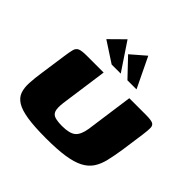

<svg xmlns="http://www.w3.org/2000/svg" viewBox="-176 -852 1016 1016"><g transform="rotate(45 332.5 -344.0)"><path d="M632 -239Q624 -188 614.5 -148Q605 -108 586 -79.5Q567 -51 532.5 -33Q498 -15 442.5 -6.5Q387 2 303 2Q216 2 162 -6.5Q108 -15 79.5 -33Q51 -51 41.5 -78.5Q32 -106 34 -143Q36 -180 43 -227L64 -374Q69 -410 74 -428.5Q79 -447 94.5 -453.5Q110 -460 148 -460H273L236 -195Q231 -154 237.5 -135Q244 -116 264.5 -110Q285 -104 318 -104Q373 -104 396.5 -123.5Q420 -143 428 -194L465 -460H588Q627 -460 641 -453.5Q655 -447 655.5 -428.5Q656 -410 651 -374ZM273 -520 158 -595 238 -674 341 -520ZM391 -520 296 -620 377 -690 459 -520Z"/></g></svg>

Font: Genos ExtraBold
Style: Italic
Weight: 800
Italic angle: -8°
Version: Version 1.010